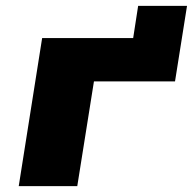

<svg xmlns="http://www.w3.org/2000/svg" viewBox="-20 -636 659 656"><path d="M44 0 124 -506H435L452 -616H619L578 -358H301L244 0Z"/></svg>

Font: Nunito Sans 7pt SemiExpanded Black
Style: Italic
Weight: 900
Width: 6
Italic angle: -9°
Designer: Vernon Adams
Foundry: Vernon Adams
Version: Version 3.101;gftools[0.9.27]